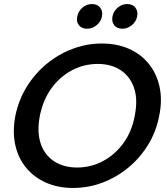

<svg xmlns="http://www.w3.org/2000/svg" viewBox="-20 -922 824 949"><path d="M341 7Q267 7 208 -19Q149 -45 109.5 -92.5Q70 -140 55.5 -205.5Q41 -271 56 -350Q72 -428 112.5 -493.5Q153 -559 211.5 -607Q270 -655 340 -681Q410 -707 483 -707Q558 -707 617 -681Q676 -655 715 -607Q754 -559 768.5 -493.5Q783 -428 767 -350Q752 -271 711.5 -205.5Q671 -140 613 -92.5Q555 -45 485.5 -19Q416 7 341 7ZM361 -94Q429 -94 488.5 -125.5Q548 -157 590 -214.5Q632 -272 646 -350Q662 -429 643 -486Q624 -543 577.5 -574.5Q531 -606 463 -606Q395 -606 335.5 -574.5Q276 -543 234.5 -486Q193 -429 177 -350Q162 -272 180.5 -214.5Q199 -157 246.5 -125.5Q294 -94 361 -94ZM410 -780Q384 -780 370 -797.5Q356 -815 362 -841Q367 -867 387.5 -884.5Q408 -902 435 -902Q461 -902 475 -884.5Q489 -867 484 -841Q479 -815 457.5 -797.5Q436 -780 410 -780ZM585 -780Q558 -780 544.5 -797.5Q531 -815 536 -841Q541 -867 562 -884.5Q583 -902 609 -902Q635 -902 649 -884.5Q663 -867 658 -841Q653 -815 631.5 -797.5Q610 -780 585 -780Z"/></svg>

Font: Albert Sans SemiBold
Style: Italic
Weight: 600
Italic angle: -11.25°
Designer: Andreas Rasmussen
Foundry: a.Foundry
Version: Version 1.025